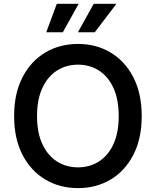

<svg xmlns="http://www.w3.org/2000/svg" viewBox="-20 -965 808 995"><path d="M384.3 9.8Q289.1 9.8 214.4 -34.9Q139.6 -79.6 96.4 -163.1Q53.2 -246.6 53.2 -363.3Q53.2 -480.5 96.4 -564.2Q139.6 -647.9 214.4 -692.6Q289.1 -737.3 384.3 -737.3Q479 -737.3 553.5 -692.6Q627.9 -647.9 671.1 -564.2Q714.4 -480.5 714.4 -363.3Q714.4 -246.6 671.1 -162.8Q627.9 -79.1 553.5 -34.7Q479 9.8 384.3 9.8ZM384.3 -97.7Q444.8 -97.7 492.7 -128.2Q540.5 -158.7 567.9 -218Q595.2 -277.3 595.2 -363.3Q595.2 -449.7 567.9 -509.3Q540.5 -568.8 492.7 -599.4Q444.8 -629.9 384.3 -629.9Q322.8 -629.9 274.9 -599.1Q227.1 -568.4 199.5 -509Q171.9 -449.7 171.9 -363.3Q171.9 -277.3 199.5 -218.3Q227.1 -159.2 274.9 -128.4Q322.8 -97.7 384.3 -97.7ZM305.7 -797.9H219.7L274.4 -945.3H387.7ZM471.2 -797.9H383.8L465.8 -945.3H583.5Z"/></svg>

Font: Inter
Style: 540
Weight: 540
Designer: Rasmus Andersson
Foundry: rsms
Version: Version 4.001;git-66647c0bb